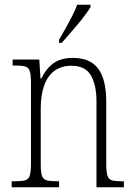

<svg xmlns="http://www.w3.org/2000/svg" viewBox="-20 -786 564 806"><path d="M29 0V-25H41Q71 -25 85.5 -29Q100 -33 105 -49Q110 -65 110 -99V-438Q110 -472 105 -487.5Q100 -503 85.5 -507Q71 -511 43 -511H33V-536H145L150 -456H153Q175 -500 206 -521.5Q237 -543 286 -543Q358 -543 392 -498Q426 -453 426 -359V-99Q426 -65 431 -49Q436 -33 450 -29Q464 -25 493 -25H500V0H385V-361Q385 -429 361.5 -469.5Q338 -510 280 -510Q238 -510 209 -489Q180 -468 165.5 -427.5Q151 -387 151 -331V-98Q151 -64 156 -48.5Q161 -33 176 -29Q191 -25 220 -25H228V0ZM228 -619Q243 -645 257 -670Q271 -695 283.5 -719.5Q296 -744 304 -766H360V-756Q352 -743 338 -724Q324 -705 306.5 -684Q289 -663 271.5 -643Q254 -623 239 -606H228Z"/></svg>

Font: Noto Serif Khmer Condensed ExtraLight
Style: Regular
Weight: 250
Width: 3
Designer: Danh Hong and the Monotype Design Team
Foundry: Monotype Imaging Inc.
Version: Version 2.004